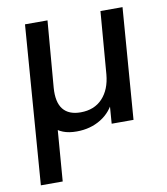

<svg xmlns="http://www.w3.org/2000/svg" viewBox="-81 -572 747 857"><g transform="rotate(-10 292.5 -144.0)"><path d="M532 -504 493 0H394L402 -105L415 -106Q393 -52 345 -22.5Q297 7 235 7Q199 7 173.5 -3Q148 -13 130 -32L156 -63L134 216H35L90 -504H192L167 -203Q162 -138 187.5 -106Q213 -74 267 -74Q329 -74 366 -113.5Q403 -153 409 -221L432 -504Z"/></g></svg>

Font: Muli SemiBold
Style: Italic
Weight: 600
Italic angle: -4.541°
Designer: Vernon Adams
Foundry: Vernon Adams
Version: Version 2.100; ttfautohint (v1.8.1.43-b0c9)